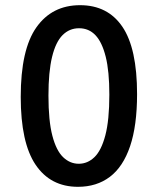

<svg xmlns="http://www.w3.org/2000/svg" viewBox="-20 -708 609 741"><path d="M402 -343Q402 -433 388 -489Q374 -545 348.5 -572Q323 -599 285 -599Q248 -599 221.5 -572.5Q195 -546 181 -488.5Q167 -431 167 -339Q167 -242 182 -184.5Q197 -127 223.5 -101.5Q250 -76 284 -76Q318 -76 344.5 -101.5Q371 -127 386.5 -185.5Q402 -244 402 -343ZM509 -345Q509 -223 482 -143.5Q455 -64 404 -25.5Q353 13 281 13Q175 13 117.5 -72Q60 -157 60 -334Q60 -517 120.5 -602.5Q181 -688 289 -688Q396 -688 452.5 -604.5Q509 -521 509 -345Z"/></svg>

Font: Yaldevi ExtraLight SemiBold
Style: Regular
Weight: 600
Version: Version 1.100